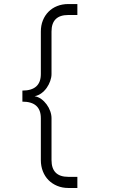

<svg xmlns="http://www.w3.org/2000/svg" viewBox="-20 -748 586 950"><path d="M362.8 182.1H317.9Q288.1 182.1 262.9 171.6Q237.8 161.1 220 143.1Q202.1 125 192.1 99.6Q182.1 74.2 182.1 43.9V-163.1Q182.1 -245.1 90.8 -245.1V-299.8Q182.1 -299.8 182.1 -381.8V-591.8Q182.1 -622.1 192.1 -647Q202.1 -671.9 220 -689.9Q237.8 -708 262.9 -718Q288.1 -728 317.9 -728H362.8V-673.8H317.9Q234.9 -673.8 234.9 -591.8V-381.8Q234.9 -365.2 228.5 -347.2Q222.2 -329.1 211.2 -313.5Q200.2 -297.9 184.6 -286.4Q168.9 -274.9 150.9 -272Q168.9 -269 184.1 -258.1Q199.2 -247.1 210.7 -231.4Q222.2 -215.8 228.5 -198Q234.9 -180.2 234.9 -163.1V43.9Q234.9 127 317.9 127H362.8Z"/></svg>

Font: Anonymous Pro
Style: Regular
Weight: 400
Monospace: yes
Designer: Mark Simonson
Version: Version 1.003